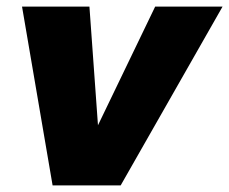

<svg xmlns="http://www.w3.org/2000/svg" viewBox="-20 -564 697 584"><path d="M657 -544 347 0H140L47 -544H252L278 -183L452 -544Z"/></svg>

Font: Gontserrat ExtraBold
Style: Italic
Weight: 800
Italic angle: -11.3°
Designer: Julieta Ulanovsky
Foundry: Julieta Ulanovsky
Version: Version 6.001